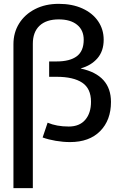

<svg xmlns="http://www.w3.org/2000/svg" viewBox="-20 -730 640 1000"><path d="M50 -500Q50 -560 79.5 -607.5Q109 -655 162.5 -682.5Q216 -710 286 -710Q356 -710 409 -686Q462 -662 491 -619.5Q520 -577 520 -523Q520 -464 487.5 -426.5Q455 -389 401 -374V-373Q558 -339 558 -199Q558 -104 501.5 -47Q445 10 345 10Q309 10 270.5 3.5Q232 -3 202 -14L228 -91Q275 -71 338 -71Q394 -71 424 -106Q454 -141 454 -200Q454 -269 408 -299.5Q362 -330 275 -330H236V-410H275Q344 -410 380 -437Q416 -464 416 -523Q416 -573 381.5 -601Q347 -629 286 -629Q221 -629 186 -596Q151 -563 151 -502V250H50Z"/></svg>

Font: Niramit Medium
Style: Regular
Weight: 500
Designer: Katatrad Aksorn Co.,Ltd.
Foundry: Cadson Demak Co.,Ltd.
Version: Version 1.000; ttfautohint (v1.6)